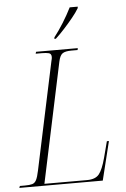

<svg xmlns="http://www.w3.org/2000/svg" viewBox="-75 -978 673 1022"><g transform="rotate(-5 261.0 -467.0)"><path d="M-14 0 -10 -10H17Q42 -10 56 -14Q70 -18 78 -33.5Q86 -49 93 -83L215 -657Q219 -671 219 -679Q219 -697 205 -700.5Q191 -704 168 -704H135L138 -714H361L359 -704H326Q293 -704 278.5 -694Q264 -684 257 -651L121 -10H349Q394 -10 413.5 -34.5Q433 -59 449 -119L472 -207H483L432 0ZM242 -782Q267 -814 292 -854Q317 -894 337 -934H380L379 -926Q366 -904 344 -877Q322 -850 297 -822.5Q272 -795 249 -774H241Z"/></g></svg>

Font: Noto Serif Display SemiCondensed ExtraLight
Style: Italic
Weight: 200
Width: 4
Italic angle: -12°
Designer: Monotype Design Team
Foundry: Monotype Imaging Inc.
Version: Version 2.009